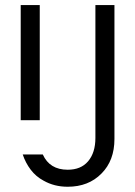

<svg xmlns="http://www.w3.org/2000/svg" viewBox="-20 -710 519 738"><path d="M240.2 -57.6Q291 -57.6 318.4 -89.8Q346.7 -123 346.7 -179.7V-690.4H419.9V-175.8Q419.9 -92.8 370.1 -43Q320.3 7.8 240.2 7.8Q188.5 7.8 147.5 -15.6Q118.2 -31.2 98.1 -57.6Q78.1 -84 67.4 -116.2H144.5Q170.9 -57.6 240.2 -57.6ZM59.6 -690.4H132.8V-248H59.6Z"/></svg>

Font: Dinish Condensed
Style: Regular
Weight: 400
Width: 3
Designer: Bert Driehuis
Foundry: Playbeing
Version: Version 3.006; git-39231f3c-release